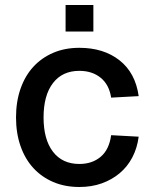

<svg xmlns="http://www.w3.org/2000/svg" viewBox="-20 -735 608 767"><path d="M297 12Q239 12 192.5 -8Q146 -28 113 -64Q80 -100 62 -151.5Q44 -203 44 -266Q44 -329 62 -380.5Q80 -432 113 -468Q146 -504 192.5 -524Q239 -544 297 -544Q394 -544 457.5 -494Q521 -444 534 -351L424 -345Q416 -397 382 -424.5Q348 -452 297 -452Q229 -452 191.5 -403Q154 -354 154 -266Q154 -178 191.5 -129Q229 -80 297 -80Q348 -80 382 -108.5Q416 -137 424 -195L534 -189Q528 -143 508.5 -106Q489 -69 458 -43Q427 -17 386.5 -2.5Q346 12 297 12ZM242 -609V-715H353V-609Z"/></svg>

Font: Geist Med
Style: Regular
Weight: 400
Designer: Basement.studio, Andrés Briganti, Mateo Zaragoza
Foundry: Basement.studio, Vercel, Andrés Briganti, Guido Ferreyra, Mateo Zaragoza
Version: Version 1.401